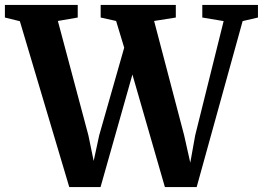

<svg xmlns="http://www.w3.org/2000/svg" viewBox="-40 -763 1072 783"><path d="M-20 -691.5V-743H277V-691.5L196 -677.5L320.5 -211L342 -106.5L364.5 -211L466.5 -568.5L433.5 -677.5L370.5 -691.5V-743H677V-691.5L588.5 -677.5L711 -211L736 -99.5L756 -211L872 -677L785 -691.5V-743H1012V-691.5L949.5 -677L762 0H632.5L500 -459L370 0H242.5L41 -676.5Z"/></svg>

Font: Merriweather 48pt
Style: Bold
Weight: 700
Version: Version 2.100